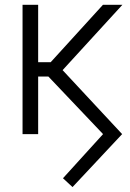

<svg xmlns="http://www.w3.org/2000/svg" viewBox="-20 -549 531 786"><path d="M276.9 216.8 237.8 180.7 401.9 0 173.3 -240.7 211.4 -288.6 480 0ZM72.3 0V-529.3H136.2V0ZM109.4 -235.8V-294.4H187.5L401.4 -529.3H481L212.4 -235.8Z"/></svg>

Font: Inter 24pt Light
Style: Regular
Weight: 300
Designer: Rasmus Andersson
Foundry: rsms
Version: Version 4.001;git-66647c0bb